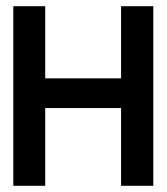

<svg xmlns="http://www.w3.org/2000/svg" viewBox="-20 -600 540 620"><path d="M126 0V-251H371V0H475V-580H371V-347H126V-580H23V0Z"/></svg>

Font: Charger Pro
Style: BlkExt
Weight: 900
Designer: Jasper
Foundry: Cannot Into Space Fonts
Version: Version 1.09